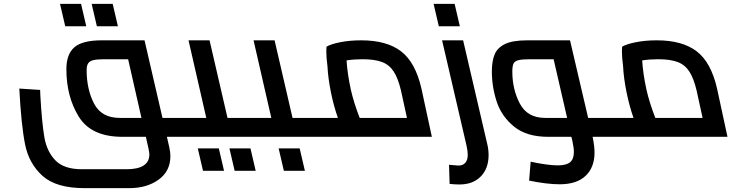

<svg xmlns="http://www.w3.org/2000/svg" viewBox="-20 -709 3809 995"><path d="M972 -18Q972 0 959 0H845L826 -83L857 53Q863 79 863 100Q863 178 802 222Q741 266 650 266H418Q271 266 200.5 202.5Q130 139 110 39.5Q90 -60 80 -250L188 -243L189 -216Q197 -72 210 2.5Q223 77 267.5 122.5Q312 168 404 168H636Q695 168 724.5 148.5Q754 129 754 92Q754 83 750 63L736 0H614Q453 0 388.5 -104Q324 -208 324 -351Q324 -428 365.5 -464Q407 -500 507 -500H729L822 -98H936Q952 -98 962 -67Q972 -36 972 -18ZM713 -98 644 -402H522Q484 -402 464.5 -397.5Q445 -393 437 -381Q429 -369 429 -346Q429 -246 467.5 -172Q506 -98 600 -98ZM291 -689H400L427 -573H318ZM455 -689H564L591 -573H482Z M1310 -18Q1310 0 1296 0H959Q943 0 933 -30.5Q923 -61 923 -80Q923 -98 936 -98H1049L957 -500H1066L1159 -98H1273Q1289 -98 1299.5 -67Q1310 -36 1310 -18ZM1005 60H1114L1141 176H1032ZM1169 60H1278L1305 176H1196Z M1647 -18Q1647 0 1633 0H1296Q1280 0 1270 -30.5Q1260 -61 1260 -80Q1260 -98 1273 -98H1386L1294 -500H1403L1496 -98H1610Q1626 -98 1636.5 -67Q1647 -36 1647 -18ZM1424 60H1533L1560 176H1451Z M2218 0H1632Q1616 -1 1606.5 -31.5Q1597 -62 1597 -80Q1597 -97 1609 -98H1731Q1709 -161 1694.5 -233Q1680 -305 1677 -366Q1671 -410 1671 -443Q1671 -460 1672 -467Q1693 -480 1742 -490Q1791 -500 1852 -500Q1984 -500 2058.5 -443Q2133 -386 2164 -250ZM2089 -98 2058 -240Q2043 -303 2020.5 -338Q1998 -373 1960 -387.5Q1922 -402 1858 -402Q1814 -402 1776 -396Q1780 -328 1798 -245Q1813 -178 1844 -98Z M2310 244 2307 145Q2349 149 2356 149Q2379 149 2391.5 134.5Q2404 120 2404 93Q2404 74 2398 47L2271 -500H2380L2505 37Q2512 65 2512 95Q2512 164 2471.5 205.5Q2431 247 2361 247Q2336 247 2310 244ZM2227 -689H2336L2363 -573H2254Z M3178 -18Q3178 0 3165 0H3051L3053 10Q3061 50 3061 82Q3061 158 3015 202Q2969 246 2880 246Q2815 246 2722 227L2730 129Q2819 148 2871 148Q2914 148 2934 132Q2954 116 2954 78Q2954 57 2946 20L2941 0H2820Q2709 0 2644 -53Q2579 -106 2554 -182.5Q2529 -259 2529 -339Q2529 -393 2543.5 -427.5Q2558 -462 2597.5 -481Q2637 -500 2712 -500H2934L3028 -98H3142Q3158 -98 3168 -67Q3178 -36 3178 -18ZM2919 -98 2849 -402H2727Q2685 -402 2666 -397Q2647 -392 2641 -379Q2635 -366 2635 -338Q2635 -246 2674 -172Q2713 -98 2805 -98Z M3750 0H3164Q3148 -1 3138.5 -31.5Q3129 -62 3129 -80Q3129 -97 3141 -98H3263Q3241 -161 3226.5 -233Q3212 -305 3209 -366Q3203 -410 3203 -443Q3203 -460 3204 -467Q3225 -480 3274 -490Q3323 -500 3384 -500Q3516 -500 3590.5 -443Q3665 -386 3696 -250ZM3621 -98 3590 -240Q3575 -303 3552.5 -338Q3530 -373 3492 -387.5Q3454 -402 3390 -402Q3346 -402 3308 -396Q3312 -328 3330 -245Q3345 -178 3376 -98Z"/></svg>

Font: Cairo SemiBold
Style: Italic
Weight: 600
Italic angle: -13°
Designer: Mohamed Gaber, Accademia di Belle Arti di Urbino and others
Foundry: Kief Type Foundry, Accademia di Belle Arti di Urbino and others
Version: Version 3.011